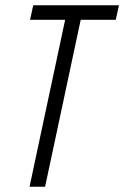

<svg xmlns="http://www.w3.org/2000/svg" viewBox="-20 -708 471 728"><path d="M92 0 227 -633H94L106 -688H431L419 -633H286L151 0Z"/></svg>

Font: Saira Condensed Light
Style: Italic
Weight: 300
Width: 3
Italic angle: -12°
Designer: Hector Gatti with collaboration of the Omnibus-Type team
Foundry: Omnibus-Type
Version: Version 1.101